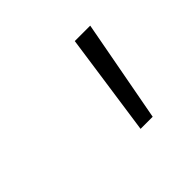

<svg xmlns="http://www.w3.org/2000/svg" viewBox="-71 -819 416 416"><g transform="rotate(-45 137.0 -610.5)"><path d="M155.3 -492.2 189 -727.5H236.3L192.4 -492.2Z"/></g></svg>

Font: Inter 18pt ExtraLight
Style: Italic
Weight: 250
Italic angle: -9.3988°
Designer: Rasmus Andersson
Foundry: rsms
Version: Version 4.001;git-66647c0bb